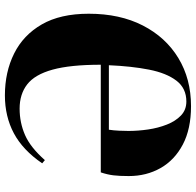

<svg xmlns="http://www.w3.org/2000/svg" viewBox="-28 -757 799 783"><g transform="rotate(-90 371.5 -365.5)"><path d="M330 14Q237 14 173.5 -19.5Q110 -53 77.5 -110.5Q45 -168 45 -240Q45 -278 48 -302.5Q51 -327 60 -354H499Q499 -478 479 -550.5Q459 -623 419 -654Q379 -685 320 -685Q263 -685 212.5 -663Q162 -641 110 -582L97 -593Q151 -672 219.5 -708.5Q288 -745 374 -745Q469 -745 544.5 -707.5Q620 -670 663.5 -594.5Q707 -519 707 -403Q707 -276 659 -182.5Q611 -89 526 -37.5Q441 14 330 14ZM349 -5Q403 -5 434 -45.5Q465 -86 479 -157Q493 -228 497 -321H234Q231 -302 230 -278.5Q229 -255 229 -241Q229 -202 235 -161Q241 -120 255 -84.5Q269 -49 292 -27Q315 -5 349 -5Z"/></g></svg>

Font: Literata 72pt ExtraBold
Style: Italic
Weight: 800
Italic angle: -2°
Designer: Latin by Veronika Burian and Jose Scaglione. Greek by Irene Vlachou. Cyrillic by Vera Evstafieva
Foundry: TypeTogether
Version: Version 3.002